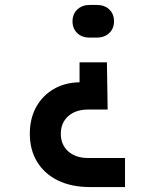

<svg xmlns="http://www.w3.org/2000/svg" viewBox="-20 -575 640 775"><path d="M342.1 180Q268.6 180 214.1 153.5Q159.7 127 130 78.5Q100.4 30 100.4 -35Q100.4 -95.9 125.5 -142.1Q150.7 -188.3 195.8 -215Q241 -241.7 301.1 -242.9V-323.3H411.6L414.5 -132.8H335.2Q285.3 -132.8 255.4 -106.1Q225.5 -79.4 225.5 -35Q225.5 9.4 255.6 36.1Q285.7 62.8 336.2 62.8H484.6V180ZM341.4 -423.3Q309.9 -423.3 291.3 -441.8Q272.7 -460.2 272.7 -488.7Q272.7 -518.2 292 -536.6Q311.3 -555 342 -555H371.4Q402.1 -555 421.2 -536.8Q440.2 -518.7 440.2 -489.1Q440.2 -460.2 421.2 -441.8Q402.1 -423.3 371.4 -423.3Z"/></svg>

Font: Atlassian Mono
Style: Regular
Weight: 400
Monospace: yes
Designer: Philipp Nurullin, Konstantin Bulenkov
Foundry: Modifications by Atlassian Pty Ltd, manufactured by JetBrains
Version: Version 2.304